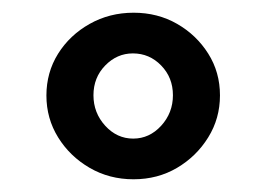

<svg xmlns="http://www.w3.org/2000/svg" viewBox="-20 -732 418 302"><path d="M190 -450Q152 -450 121 -468Q90 -486 71.5 -515.8Q53 -545.6 53 -581.8Q53 -618 71.3 -647.4Q89.7 -676.8 121 -694.4Q152.3 -712 190.2 -712Q228 -712 258.5 -694.5Q289 -677 307.5 -647.7Q326 -618.4 326 -582Q326 -545.7 307.5 -515.9Q289 -486 258.5 -468Q228 -450 190 -450ZM189.5 -514Q215 -514 233.5 -534.2Q252 -554.5 252 -582.2Q252 -610 233.5 -629Q215.1 -648 189 -648Q164 -648 145.5 -629Q127 -610 127 -582.2Q127 -554.5 145.5 -534.2Q164 -514 189.5 -514Z"/></svg>

Font: Arima Thin
Style: Regular
Weight: 100
Designer: Joana Correia and Natanael Gama
Foundry: NDISCOVER
Version: Version 1.101;gftools[0.9.23]